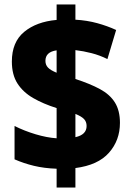

<svg xmlns="http://www.w3.org/2000/svg" viewBox="-20 -831 587 858"><path d="M233 -77Q177 -79 131.5 -90Q86 -101 45 -119V-268Q89 -246 139 -231Q189 -216 233 -213V-348Q173 -367 128 -393Q83 -419 58 -458Q33 -497 33 -556Q33 -643 88 -688.5Q143 -734 233 -742V-811H317V-743Q369 -740 414.5 -727.5Q460 -715 499 -697L460 -567Q426 -584 389 -593.5Q352 -603 317 -607V-478Q382 -457 426.5 -433Q471 -409 493.5 -373Q516 -337 516 -282Q516 -204 467 -148.5Q418 -93 317 -80V7H233ZM233 -606Q183 -599 183 -559Q183 -541 194.5 -529Q206 -517 233 -506ZM317 -218Q367 -229 367 -268Q367 -287 355.5 -299Q344 -311 317 -322Z"/></svg>

Font: Noto Sans Tamil UI SemiCondensed Black
Style: Regular
Weight: 900
Width: 4
Designer: Jelle Bosma - Monotype Design Team
Foundry: Monotype Imaging Inc.
Version: Version 2.004; ttfautohint (v1.8.4.7-5d5b)